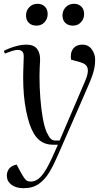

<svg xmlns="http://www.w3.org/2000/svg" viewBox="-24 -762 567 1011"><path d="M280 57Q260 104 237 143Q214 182 181.5 205.5Q149 229 100 229Q60 229 36 210.5Q12 192 12 163Q12 141 25 125Q38 109 64 105L82 139Q96 165 104.5 176.5Q113 188 120.5 191Q128 194 138 194Q168 194 193.5 165.5Q219 137 250 69L281 0H254Q189 0 154 -59Q129 -101 113.5 -179Q98 -257 98 -353Q98 -364 98.5 -386.5Q99 -409 100 -432Q101 -455 101 -466Q101 -499 70 -499Q54 -499 36 -492.5Q18 -486 2 -480L-4 -494Q7 -500 27 -508Q47 -516 70.5 -521.5Q94 -527 114 -527Q155 -527 172 -503.5Q189 -480 187 -443Q186 -426 185 -404.5Q184 -383 184 -360Q184 -302 188.5 -244Q193 -186 201.5 -139Q210 -92 222 -65Q234 -40 243.5 -31Q253 -22 267 -22H290L425 -337Q443 -379 437.5 -402Q432 -425 400 -434L350 -448Q345 -485 361.5 -506Q378 -527 410 -527Q441 -527 459 -502.5Q477 -478 477 -448Q477 -426 473.5 -406.5Q470 -387 462 -364Q454 -341 439.5 -308Q425 -275 404 -226ZM113 -681Q113 -706 130 -724Q147 -742 174 -742Q197 -742 212 -727.5Q227 -713 227 -688Q227 -663 210.5 -645Q194 -627 168 -627Q143 -627 128 -641.5Q113 -656 113 -681ZM305 -681Q305 -706 322 -724Q339 -742 366 -742Q389 -742 404 -727.5Q419 -713 419 -688Q419 -663 402.5 -645Q386 -627 360 -627Q335 -627 320 -641.5Q305 -656 305 -681Z"/></svg>

Font: Literata 72pt
Style: Italic
Weight: 400
Italic angle: -2°
Designer: Latin by Veronika Burian and Jose Scaglione. Greek by Irene Vlachou. Cyrillic by Vera Evstafieva
Foundry: TypeTogether
Version: Version 3.002